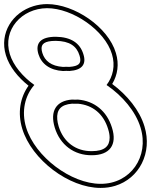

<svg xmlns="http://www.w3.org/2000/svg" viewBox="-207 -850 782 940"><path d="M-78.8 -225C-103.4 -305.4 -84.9 -381.8 -39 -434C-95.9 -474.9 -141.7 -528.9 -158.9 -585C-195.2 -704 -101.3 -809 23.4 -810C148.4 -810 306.4 -702 341.1 -585C358.3 -528.9 346.1 -474.7 314.7 -433.8C392.5 -381.1 457.5 -304.3 481.2 -225C524.6 -83 431.6 51 285.3 50C140.3 50 -35.4 -83 -78.8 -225ZM-18.9 -585C-4.2 -537 37.7 -506 101.2 -502.3C106.5 -502.7 111.8 -503 117.2 -503C122.4 -503 127.7 -502.8 133 -502.5C195.2 -506.5 217.1 -535.9 201.1 -585C184.6 -639 140.5 -669 66.2 -670C-7.8 -670 -35.4 -639 -18.9 -585ZM174.6 -362.4C169.9 -362.1 165.1 -362 160.3 -362C155.4 -362 150.4 -362.2 145.4 -362.5C68 -356.9 36.4 -306.1 61.2 -225C86.9 -141 155.8 -89 242.5 -90C330.5 -90 367.9 -141 341.2 -225C316.4 -306.1 254.8 -356.1 174.6 -362.4ZM-97.9 -219.2C-51.7 -68 130.1 70 285.2 70C310.3 70.2 334.4 66.6 356.6 59.9C474.8 23.9 539.8 -101.9 500.4 -230.8C476.6 -310.3 415.6 -384.6 342.3 -438.8C369 -483.3 377 -536.3 360.3 -590.8C322.4 -718.2 157.5 -830 23.3 -830C0 -829.8 -22.1 -826.4 -43 -820C-144.2 -789.3 -211.8 -689.6 -178 -579.2C-160.8 -522.9 -118.8 -471.3 -67.4 -430.4C-108.6 -372.5 -121.9 -297.5 -97.9 -219.2ZM0.3 -590.8C-2.3 -599.3 -3.5 -606.6 -3.5 -612.5C-3.6 -633.3 8.8 -650 66 -650C134.5 -649.1 168.4 -623.7 182.1 -579C184.4 -571.8 185.6 -566.1 186 -560.9C187.8 -539.9 179.2 -526 132.9 -522.5C125.8 -522.9 122.8 -523 117.1 -523C111.7 -523 105.8 -522.7 101.1 -522.4C43.6 -526.3 12.1 -552.2 0.3 -590.8ZM174.4 -342.3C246.4 -336.1 299.6 -292.7 322.1 -219C327.4 -202.5 329.7 -188.3 329.7 -176C329.7 -134.7 305.4 -110 242.4 -110C164.3 -109.1 103.6 -154.7 80.3 -230.8C76.5 -243.4 74.2 -254.9 73.3 -265.2C69.3 -312.7 91.3 -338 145.5 -342.4C152.2 -342.1 155.2 -342 160.2 -342C164.8 -342 170.3 -342.1 174.4 -342.3Z"/></svg>

Font: Nordica Plus
Style: NordicaClassicRgOpOblOl
Weight: 500
Version: Version 1.01